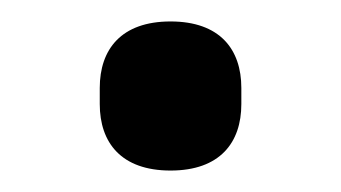

<svg xmlns="http://www.w3.org/2000/svg" viewBox="-20 -147 318 179"><path d="M139 12C185 12 205 -14 205 -50V-65C205 -101 185 -127 139 -127C93 -127 73 -101 73 -65V-50C73 -14 93 12 139 12Z"/></svg>

Font: IBM Plex Thai Text
Style: Regular
Weight: 450
Designer: Mike Abbink, Paul van der Laan, Pieter van Rosmalen, Ben Mitchell, Mark Frömberg
Foundry: Bold Monday
Version: Version 1.0